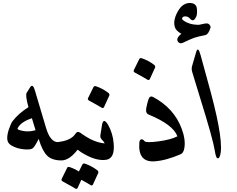

<svg xmlns="http://www.w3.org/2000/svg" viewBox="-20 -1034 1547 1255"><path d="M188.5 -261.2Q116.7 -237.3 95.7 -196.8Q92.3 -190.4 100.1 -186.5Q153.8 -166 212.4 -183.1Q203.1 -214.8 188.5 -261.2ZM177.2 -463.9Q195.3 -491.7 210 -436.5L281.2 -197.3Q309.1 -103.5 360.4 -105Q383.8 -105.5 397 -82.5Q410.2 -57.6 406 -21.7Q401.9 14.2 381.8 14.6Q318.8 14.6 287.4 -17.3Q255.9 -49.3 232.9 -126Q204.6 -69.8 190.7 -62.5Q176.8 -55.2 140.6 -57.6Q92.8 -61 54.7 -83Q28.8 -98.1 27.3 -126Q25.9 -153.8 38.6 -190.4Q51.3 -227.1 61.5 -241.2Q101.1 -293 166 -333.5Q144.5 -411.6 154.3 -427.2Z M568.4 -69.3Q549.3 -17.6 514.6 -38.6Q500.5 -46.9 486.8 -55.2Q434.1 13.7 382.3 14.6Q348.6 15.1 330.6 -42Q312.5 -99.1 358.9 -105.5Q444.3 -115.2 472.2 -158.7Q485.8 -180.2 505.9 -165.5Q523.4 -152.8 534.7 -145.5Q583 -109.9 568.4 -69.3ZM519 40.5Q523.4 32.2 535.2 35.6Q578.6 50.3 615.7 78.6Q625.5 86.9 622.1 96.7L587.4 172.4Q581.5 182.6 570.6 175Q559.6 167.5 511.7 141.1L487.3 194.8Q481.4 205.1 469.7 197Q458 189 389.6 151.9Q378.4 145.5 383.3 135.3L418.9 63Q423.3 54.7 435.1 58.1Q467.3 68.8 495.6 86.9Z M508.8 -40Q467.8 -65.9 478 -115.7Q499 -169.4 531.7 -147.9Q598.6 -103 664.1 -96.7Q662.1 -104.5 647.9 -118.9Q633.8 -133.3 635.7 -147L646.5 -215.8Q655.3 -269.5 686.5 -218.3Q717.8 -162.6 723.1 -95.7Q731.4 0.5 675.3 10.3Q605 21.5 508.8 -40ZM591.3 -465.3Q595.7 -473.6 607.4 -470.2Q650.9 -455.6 688 -427.2Q697.8 -418.9 694.3 -409.2L659.7 -333.5Q653.8 -323.2 642.1 -331.3Q630.4 -339.4 562 -376.5Q550.8 -382.8 555.7 -393.1Z M951.7 -285.2Q929.7 -293.9 936.3 -328.6Q942.9 -363.3 951.4 -387Q960 -410.6 981 -399.9Q1117.7 -326.7 1167.5 -192.9Q1194.3 -121.6 1185.1 -66.9Q1179.7 -34.2 1162.1 -26.4Q1064.9 15.6 990.2 20.5Q881.8 27.8 890.6 -99.1Q892.1 -123.5 905.3 -123.5Q915 -124 924.6 -111.6Q934.1 -99.1 1015.4 -109.9Q1096.7 -120.6 1139.6 -143.1Q1111.8 -219.2 951.7 -285.2ZM890.6 -648.4Q895 -656.7 906.7 -653.3Q950.2 -638.7 987.3 -610.4Q997.1 -602.1 993.7 -592.3L959 -516.6Q953.1 -506.3 941.4 -514.4Q929.7 -522.5 861.3 -559.6Q850.1 -565.9 855 -576.2Z M1261.7 -692.4Q1274.4 -736.8 1291.5 -672.4L1358.4 -428.2Q1446.3 -98.6 1417.5 -14.6Q1411.1 3.9 1401.1 0.5Q1391.1 -2.9 1384.3 -47.9Q1372.1 -125 1287.6 -395.5L1236.8 -562Q1230 -583.5 1235.8 -603ZM1323.7 -805.2Q1272 -794.4 1250.7 -787.4Q1229.5 -780.3 1173.3 -753.4Q1155.8 -746.6 1144.5 -759.8Q1126.5 -782.2 1165.5 -813Q1132.3 -831.5 1124 -854Q1108.4 -897.9 1141.4 -958Q1174.3 -1018.1 1226.6 -1014.2Q1264.6 -1011.2 1267.3 -974.9Q1270 -938.5 1262 -923.6Q1253.9 -908.7 1249.5 -905.3Q1236.8 -895.5 1223.9 -910.4Q1210.9 -925.3 1194.8 -926.8Q1178.7 -928.2 1172.6 -919.4Q1166.5 -910.6 1175.8 -902.8Q1212.9 -873.5 1273.4 -871.6Q1283.2 -871.6 1302.7 -876.5Q1322.3 -881.3 1332.8 -880.9Q1343.3 -880.4 1350.6 -871.1Q1357.9 -861.3 1356 -853Q1342.3 -809.6 1323.7 -805.2Z"/></svg>

Font: Amiri
Style: Bold Slanted
Weight: 700
Italic angle: 9°
Designer: Khaled Hosny
Version: Version 000.107